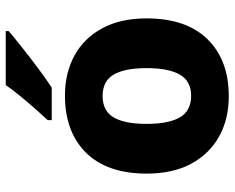

<svg xmlns="http://www.w3.org/2000/svg" viewBox="-94 -712 816 668"><g transform="rotate(-90 314.0 -378.0)"><path d="M584 -276Q584 -138 511.5 -64Q439 10 313 10Q234 10 173.5 -23.5Q113 -57 78.5 -120.5Q44 -184 44 -276Q44 -413 116.5 -486.5Q189 -560 316 -560Q394 -560 454.5 -527Q515 -494 549.5 -430.5Q584 -367 584 -276ZM217 -276Q217 -200 239.5 -160.5Q262 -121 315 -121Q366 -121 388.5 -160.5Q411 -200 411 -276Q411 -352 388.5 -390.5Q366 -429 314 -429Q262 -429 239.5 -390.5Q217 -352 217 -276ZM540 -756Q524 -742 499 -722Q474 -702 445.5 -680Q417 -658 390 -638.5Q363 -619 343 -606H230V-620Q247 -638 269.5 -663.5Q292 -689 314.5 -716.5Q337 -744 352 -766H540Z"/></g></svg>

Font: Noto Kufi Arabic ExtraBold
Style: Regular
Weight: 800
Designer: Monotype Design Team, David Williams, Khaled Hosny
Foundry: Google LLC
Version: Version 2.109; ttfautohint (v1.8.4.7-5d5b)